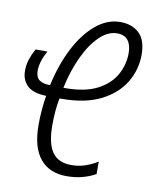

<svg xmlns="http://www.w3.org/2000/svg" viewBox="-68 -593 523 655"><g transform="rotate(10 193.5 -265.0)"><path d="M206.1 9.8Q147 9.8 114.7 -29.3Q82.5 -68.4 82.5 -146.5Q82.5 -173.3 84.7 -198.7Q86.9 -224.1 90.8 -248Q45.4 -249 25.1 -268.6Q4.9 -288.1 4.9 -319.8Q4.9 -340.8 11 -359.4Q17.1 -377.9 27.8 -397.5H68.8Q47.4 -358.9 47.4 -327.6Q47.4 -304.7 60.5 -295.4Q73.7 -286.1 97.7 -286.1Q113.3 -358.4 142.6 -415.8Q171.9 -473.1 211.7 -506.6Q251.5 -540 296.9 -540Q337.4 -540 362.3 -516.6Q387.2 -493.2 387.2 -442.4Q387.2 -390.6 360.6 -346.2Q334 -301.8 280 -274.4Q226.1 -247.1 143.6 -247.1H137.2Q128.9 -205.1 128.9 -152.8Q128.9 -90.3 149.7 -60.3Q170.4 -30.3 216.3 -30.3Q240.7 -30.3 262.9 -37.6Q285.2 -44.9 306.6 -58.1V-15.1Q287.1 -3.9 262.2 2.9Q237.3 9.8 206.1 9.8ZM144 -285.2H148.9Q219.2 -285.2 261.7 -307.6Q304.2 -330.1 323.5 -365.5Q342.8 -400.9 342.8 -440.4Q342.8 -468.3 330.6 -484.1Q318.4 -500 292.5 -500Q261.2 -500 231.9 -471.7Q202.6 -443.4 179.7 -394.5Q156.7 -345.7 144 -285.2Z"/></g></svg>

Font: Open Sans Condensed Light
Style: Italic
Weight: 300
Width: 3
Italic angle: -12°
Designer: Monotype Design Team
Foundry: Monotype Imaging Inc.
Version: Version 3.000; ttfautohint (v1.8.4)